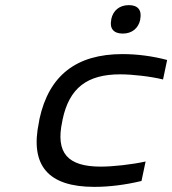

<svg xmlns="http://www.w3.org/2000/svg" viewBox="-20 -720 672 749"><path d="M134 -256 132 -244C96 -74 168 9 348 9C406 9 470 1 532 -14L548 -90C494 -78 420 -70 373 -70C244 -70 196 -123 223 -247L224 -253C250 -377 320 -430 449 -430C496 -430 567 -422 616 -410L632 -486C576 -501 515 -509 458 -509C278 -509 171 -426 134 -256ZM414 -643C407 -610 422 -589 459 -589C495 -589 520 -610 527 -643V-645C534 -679 519 -700 483 -700C446 -700 421 -679 414 -645Z"/></svg>

Font: LT Wave Mono
Style: Italic
Weight: 400
Designer: Daniel Lyons
Version: Version 2.5 (Glyphs App)